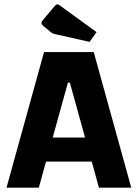

<svg xmlns="http://www.w3.org/2000/svg" viewBox="-20 -865 635 885"><path d="M403 -120H192L159 0H10L183 -625H412L585 0H436ZM372 -231 302 -484H293L223 -231ZM237 -707Q223 -709 213 -718L180 -745Q171 -753 171 -759Q171 -765 179 -774L232 -837Q236 -841 238.5 -843Q241 -845 245 -845Q249 -845 254 -841L425 -717L393 -672Z"/></svg>

Font: Changa SemiBold
Style: Regular
Weight: 600
Designer: Eduardo Rodriguez Tunni
Foundry: Eduardo Rodriguez Tunni
Version: Version 2.002; ttfautohint (v1.5) -l 8 -r 50 -G 150 -x 14 -H